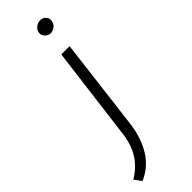

<svg xmlns="http://www.w3.org/2000/svg" viewBox="-281 -560 771 771"><g transform="rotate(-45 104.5 -174.5)"><path d="M-27 169Q15 144 39.5 107Q64 70 72 18L124 -391H171L123 0Q114 72 82.5 123.5Q51 175 -5 199ZM122 -515Q123 -529 135.5 -539Q148 -549 162 -548Q175 -548 184.5 -538.5Q194 -529 192 -515Q191 -500 179 -490.5Q167 -481 153 -481Q140 -482 130.5 -492Q121 -502 122 -515Z"/></g></svg>

Font: Josefin Sans Thin Light
Style: Italic
Weight: 300
Italic angle: -7°
Version: Version 2.000